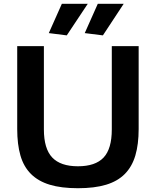

<svg xmlns="http://www.w3.org/2000/svg" viewBox="-20 -985 824 1015"><path d="M392 10Q304 10 243 -8.5Q182 -27 143.5 -65.5Q105 -104 88 -163Q71 -222 71 -303V-741H212V-301Q212 -199 256 -152.5Q300 -106 392 -106Q484 -106 527.5 -152Q571 -198 571 -301V-741H713V-303Q713 -222 695.5 -163Q678 -104 640 -65.5Q602 -27 541 -8.5Q480 10 392 10ZM238 -810 307 -965H444L333 -798ZM428 -810 497 -965H634L524 -798Z"/></svg>

Font: Encode Sans Normal
Style: SemiBold
Weight: 600
Designer: Pablo Impallari, Andres Torresi
Foundry: Pablo Impallari, Andres Torresi
Version: Version 1.000; ttfautohint (v1.00) -l 8 -r 50 -G 200 -x 14 -